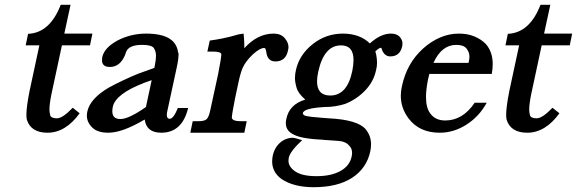

<svg xmlns="http://www.w3.org/2000/svg" viewBox="-20 -553 2404 800"><path d="M238 -364 194 -159Q186 -119 186 -96Q186 -87 189 -73.5Q192 -60 217 -60Q241 -60 283 -104L312 -81Q253 0 178 0Q109 0 92 -54Q90 -62 90 -75Q90 -107 103 -173L144 -364H87L97 -412Q188 -416 233 -533H274L248 -413H365L355 -364Z M764 -103Q739 0 652 0Q590 0 583 -55Q533 -26 496.5 -13Q460 0 431 0Q386 0 364 -22Q342 -44 342 -71Q342 -80 344 -89Q356 -143 435 -189Q461 -203 491.5 -217.5Q522 -232 556 -246L623 -270L625 -280Q630 -304 630 -321Q630 -338 621.5 -352Q613 -366 572 -366Q518 -366 506 -338Q505 -335 503.5 -331.5Q502 -328 502 -326Q481 -274 438 -274Q405 -274 405 -302Q405 -308 406 -315Q415 -355 471 -385Q526 -413 589 -413Q713 -413 722 -334L723 -335Q724 -331 724 -324Q724 -318 722.5 -305.5Q721 -293 716 -270L678 -94Q675 -82 675 -75Q675 -58 687 -58Q703 -58 721 -103ZM578 -207H579Q462 -162 450 -108Q448 -98 448 -89Q448 -57 482 -57Q516 -57 588 -107L612 -219Z M995 -413Q998 -384 998 -362Q998 -357 998 -352Q1053 -413 1120 -413Q1150 -413 1166 -394.5Q1182 -376 1182 -357Q1182 -350 1180 -343Q1171 -297 1127 -297Q1093 -297 1089 -340Q1087 -346 1086 -349.5Q1085 -353 1080 -353Q1063 -353 1033 -326Q1004 -298 992 -272Q988 -264 983 -247.5Q978 -231 973 -207L959 -141Q946 -75 946 -63Q946 -62 946 -61Q951 -48 981 -48H1008L998 0H773L783 -48H807Q832 -48 841 -56.5Q850 -65 856 -93L889 -245Q902 -312 902 -325Q902 -327 902 -328Q899 -338 868 -338H844L854 -384Q877 -387 907.5 -393Q938 -399 975 -410Z M1350 -60Q1471 -54 1504 -14Q1526 13 1526 48Q1526 62 1523 77Q1508 148 1447.5 187.5Q1387 227 1287 227Q1204 227 1153 193Q1114 164 1114 120Q1114 110 1116 98Q1123 63 1146.5 42Q1170 21 1202 21Q1204 21 1213 23.5Q1222 26 1239 31Q1189 77 1183 105Q1182 111 1182 117Q1182 142 1210.5 161.5Q1239 181 1299 181Q1360 181 1398.5 159.5Q1437 138 1445 100Q1447 92 1447 84Q1447 65 1435 54Q1429 46 1420.5 42Q1412 38 1404 36Q1393 34 1375 33Q1357 32 1331 30Q1330 30 1329 30L1324 29Q1323 29 1322 29Q1277 27 1245.5 21Q1214 15 1197 4Q1171 -11 1171 -40Q1171 -48 1173 -57Q1185 -118 1252 -138Q1223 -163 1216 -186.5Q1209 -210 1209 -228Q1209 -244 1213 -261Q1227 -325 1284 -370Q1339 -413 1409 -413Q1444 -413 1472.5 -402.5Q1501 -392 1521 -372Q1566 -413 1609 -413Q1633 -413 1645 -400Q1657 -387 1657 -372Q1657 -367 1656 -361Q1647 -318 1606 -318Q1584 -318 1573 -342Q1570 -354 1567 -354Q1560 -354 1544 -339Q1549 -321 1550 -308.5Q1551 -296 1551 -292Q1551 -276 1547 -261Q1537 -213 1501.5 -176Q1466 -139 1418 -120Q1399 -114 1377.5 -110.5Q1356 -107 1331 -107Q1246 -102 1242 -82Q1242 -81 1242 -81Q1242 -75 1251 -71Q1267 -66 1323 -62ZM1306 -254Q1301 -231 1301 -214Q1301 -155 1356 -155Q1427 -155 1448 -258Q1453 -284 1453 -303Q1453 -364 1401 -364Q1330 -364 1306 -254Z M1769 -245 1763 -220Q1755 -179 1755 -149Q1755 -103 1773 -80Q1794 -51 1835 -51Q1908 -51 1958 -125H2008Q1977 -68 1924 -34Q1871 0 1812 0Q1727 0 1682 -60Q1650 -103 1650 -154Q1650 -174 1655 -195Q1675 -289 1742 -350Q1775 -380 1813 -396.5Q1851 -413 1892 -413Q1928 -413 1956 -401.5Q1984 -390 2004 -370Q2033 -337 2033 -286Q2033 -267 2029 -245ZM1932 -291 1933 -295Q1936 -307 1936 -317Q1936 -335 1924 -350.5Q1912 -366 1881 -366Q1820 -366 1786 -291Z M2237 -364 2193 -159Q2185 -119 2185 -96Q2185 -87 2188 -73.5Q2191 -60 2216 -60Q2240 -60 2282 -104L2311 -81Q2252 0 2177 0Q2108 0 2091 -54Q2089 -62 2089 -75Q2089 -107 2102 -173L2143 -364H2086L2096 -412Q2187 -416 2232 -533H2273L2247 -413H2364L2354 -364Z"/></svg>

Font: New Athena Unicode
Style: Bold Italic
Weight: 700
Designer: J. Rusten 1997; rev. by R. Hancock 2001, 2002, rev. by D. Mastronarde 2002-2021
Foundry: Society for Classical Studies (formerly American Philological Association)
Version: Version 5.008